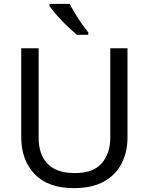

<svg xmlns="http://www.w3.org/2000/svg" viewBox="-20 -964 771 994"><path d="M640 -252Q640 -178 610 -118.5Q580 -59 518.5 -24.5Q457 10 362 10Q229 10 159.5 -62.5Q90 -135 90 -254V-714H180V-251Q180 -164 226.5 -116Q273 -68 367 -68Q464 -68 507.5 -119.5Q551 -171 551 -252V-714H640ZM341 -944Q352 -922 368.5 -894.5Q385 -867 403.5 -841Q422 -815 437 -796V-784H378Q361 -798 340 -817.5Q319 -837 298.5 -858.5Q278 -880 261.5 -900Q245 -920 236 -934V-944Z"/></svg>

Font: Noto Sans Cherokee
Style: Regular
Weight: 400
Designer: Monotype Design Team
Foundry: Monotype Imaging Inc.
Version: Version 2.001